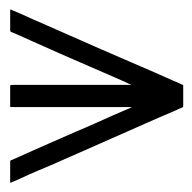

<svg xmlns="http://www.w3.org/2000/svg" viewBox="-20 -538 416 415"><path d="M264.6 -354.5Q262.7 -355 260.5 -356Q258.3 -356.9 255.6 -358.4Q252.9 -359.9 251.5 -360.4L227.1 -371.1Q212.9 -377.4 151.9 -403.8Q102.1 -425.3 77.6 -436.5Q68.8 -440.4 50.5 -448.5Q32.2 -456.5 22.9 -460.9Q20.5 -461.9 15.6 -464.1Q10.7 -466.3 8.3 -467.3Q3.4 -468.8 2.4 -470.2Q2 -471.2 2 -473.1V-480V-506.8V-515.1Q2 -517.6 2.9 -517.6Q3.9 -517.6 5.9 -516.4Q7.8 -515.1 8.3 -515.1Q10.7 -514.2 15.9 -512Q21 -509.8 23.4 -508.8Q32.7 -504.4 51.5 -496.1Q70.3 -487.8 79.6 -483.9Q216.3 -423.3 285.2 -394Q308.1 -384.3 354 -363.8Q356.4 -362.8 362.3 -360.4Q368.2 -357.9 370.6 -356.4Q375.5 -355 376 -353.5Q376 -352.1 376 -349.9Q376 -347.7 376 -345.2Q376 -342.8 376 -341.8V-318.4V-309.6Q376 -307.6 375.5 -306.6Q374.5 -305.7 372.1 -304.7Q369.6 -303.7 369.1 -303.7L353 -296.4Q343.3 -292.5 324.2 -284.2Q305.2 -275.9 295.4 -271.5Q262.2 -256.8 195.8 -227.5Q129.4 -198.2 96.2 -183.6Q84.5 -178.7 61 -168.7Q37.6 -158.7 26.4 -153.3Q23.4 -151.9 17.6 -149.2Q11.7 -146.5 8.8 -145.5Q8.3 -145.5 7.3 -145Q6.3 -144.5 5.6 -144Q4.9 -143.6 3.9 -143.3Q2.9 -143.1 2.4 -143.1Q2 -143.1 2 -145V-150.4V-173.3V-186Q2 -190.4 2.4 -190.9Q2.9 -191.4 8.3 -193.4Q10.7 -194.3 15.4 -196.5Q20 -198.7 22.5 -199.7Q31.2 -203.6 49.1 -211.7Q66.9 -219.7 76.2 -223.6Q87.4 -228.5 110.1 -238.5Q132.8 -248.5 144 -253.4Q159.7 -259.8 188.7 -272.7Q217.8 -285.6 224.1 -288.6Q228.5 -290.5 237.1 -294.2Q245.6 -297.9 250 -299.8Q261.2 -304.2 265.1 -306.6H65.9H17.6H5.9Q2 -306.6 2 -307.1V-309.6V-316.9V-343.8V-351.6Q2 -353.5 2.9 -354Q4.9 -354.5 9.3 -354.5H24.9H79.1Z"/></svg>

Font: ERD_A
Style: Medium
Weight: 500
Version: Version 001.000